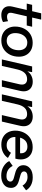

<svg xmlns="http://www.w3.org/2000/svg" viewBox="1216 -1906 701 3173"><g transform="rotate(90 1566.5 -319.5)"><path d="M226 9Q178 9 142 -11.5Q106 -32 91 -72.5Q76 -113 89 -172L145 -411H39L60 -500H165L200 -650H304L270 -500H422L401 -411H249L195 -175Q174 -85 260 -85Q279 -85 296 -89.5Q313 -94 330 -102L344 -19Q295 9 226 9Z M650 9Q576 9 524.5 -21Q473 -51 446 -102.5Q419 -154 419 -216Q419 -300 452.5 -366.5Q486 -433 546.5 -471Q607 -509 687 -509Q761 -509 812.5 -479Q864 -449 890.5 -398Q917 -347 917 -284Q917 -200 884 -134Q851 -68 791 -29.5Q731 9 650 9ZM655 -80Q700 -80 734.5 -105.5Q769 -131 789.5 -176.5Q810 -222 810 -283Q810 -341 778.5 -380.5Q747 -420 682 -420Q638 -420 603 -395Q568 -370 547.5 -324.5Q527 -279 527 -218Q527 -160 558.5 -120Q590 -80 655 -80Z M962 0 1078 -500H1172L1159 -421Q1186 -465 1231.5 -487.5Q1277 -510 1330 -510Q1385 -510 1425 -485.5Q1465 -461 1481 -414.5Q1497 -368 1482 -302L1412 0H1305L1373 -292Q1387 -351 1363.5 -384Q1340 -417 1288 -417Q1225 -417 1186 -376.5Q1147 -336 1129 -261L1069 0Z M1539 0 1655 -500H1749L1736 -421Q1763 -465 1808.5 -487.5Q1854 -510 1907 -510Q1962 -510 2002 -485.5Q2042 -461 2058 -414.5Q2074 -368 2059 -302L1989 0H1882L1950 -292Q1964 -351 1940.5 -384Q1917 -417 1865 -417Q1802 -417 1763 -376.5Q1724 -336 1706 -261L1646 0Z M2369 9Q2296 9 2244.5 -20.5Q2193 -50 2166 -102Q2139 -154 2139 -221Q2139 -298 2171 -363.5Q2203 -429 2264 -469Q2325 -509 2411 -509Q2476 -509 2521.5 -483.5Q2567 -458 2591 -413Q2615 -368 2615 -311Q2615 -270 2602 -223H2244Q2244 -220 2244 -217Q2244 -154 2280.5 -116.5Q2317 -79 2378 -79Q2425 -79 2456 -98Q2487 -117 2505 -150L2590 -100Q2558 -50 2501 -20.5Q2444 9 2369 9ZM2404 -422Q2341 -422 2305 -387.5Q2269 -353 2255 -301H2512Q2513 -309 2513 -317Q2513 -365 2484 -393.5Q2455 -422 2404 -422Z M2883 11Q2796 11 2733.5 -26Q2671 -63 2641 -121L2722 -179Q2773 -76 2890 -76Q2935 -76 2958 -94.5Q2981 -113 2981 -140Q2981 -180 2927 -196L2843 -219Q2776 -236 2743 -269.5Q2710 -303 2710 -356Q2710 -421 2763 -465.5Q2816 -510 2910 -510Q2984 -510 3039.5 -481Q3095 -452 3125 -400L3047 -341Q3026 -378 2989 -401Q2952 -424 2904 -424Q2858 -424 2835.5 -408Q2813 -392 2813 -364Q2813 -341 2830.5 -327.5Q2848 -314 2875 -307L2973 -279Q3032 -262 3058.5 -229.5Q3085 -197 3085 -151Q3085 -74 3028.5 -31.5Q2972 11 2883 11Z"/></g></svg>

Font: Prodigy Sans Medium
Style: Italic
Weight: 500
Italic angle: -13°
Designer: Wei Huang
Foundry: Wei Huang
Version: Version 1.003; ttfautohint (v1.8.3)